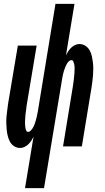

<svg xmlns="http://www.w3.org/2000/svg" viewBox="-20 -755 540 990"><path d="M109 215 153 -51Q148 -40 141.5 -30Q135 -20 126.5 -11.5Q118 -3 106.5 2.5Q95 8 84 8Q67 8 53 -1Q39 -10 31.5 -24Q24 -38 20 -54Q16 -70 14.5 -86.5Q13 -103 12.5 -120Q12 -137 13.5 -154Q15 -171 17.5 -188Q20 -205 22 -222L72 -520H169L117 -209Q116 -202 115.5 -194.5Q115 -187 113.5 -180Q112 -173 111.5 -166Q111 -159 110.5 -152Q110 -145 109.5 -137.5Q109 -130 109 -123Q109 -116 109.5 -109Q110 -102 111 -95.5Q112 -89 115 -82Q118 -75 125 -75Q132 -75 138 -81Q144 -87 148 -93.5Q152 -100 155.5 -107.5Q159 -115 161 -122Q163 -129 165 -136Q167 -143 169 -150.5Q171 -158 172 -165.5Q173 -173 175 -180L266 -735H364L320 -469Q325 -480 331.5 -490Q338 -500 346.5 -508.5Q355 -517 366.5 -522.5Q378 -528 389 -528Q406 -528 420 -519Q434 -510 442 -496Q450 -482 453.5 -466Q457 -450 459 -433.5Q461 -417 461 -400Q461 -383 459.5 -366Q458 -349 456 -332Q454 -315 451 -298L402 0H305L356 -311Q357 -318 358 -325.5Q359 -333 360 -340Q361 -347 361.5 -354Q362 -361 363 -368Q364 -375 364 -382.5Q364 -390 364.5 -397Q365 -404 364.5 -411Q364 -418 362.5 -424.5Q361 -431 358 -438Q355 -445 348 -445Q341 -445 335 -439Q329 -433 325 -426.5Q321 -420 318 -412.5Q315 -405 312.5 -398Q310 -391 308 -384Q306 -377 304.5 -369.5Q303 -362 301.5 -354.5Q300 -347 299 -340L207 215Z"/></svg>

Font: Iosevka
Style: Bold Italic
Weight: 700
Italic angle: -9°
Monospace: yes
Designer: Belleve Invis
Foundry: Belleve Invis
Version: Version 32.5.0; ttfautohint (v1.8.4)